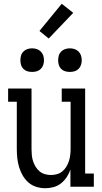

<svg xmlns="http://www.w3.org/2000/svg" viewBox="-20 -989 540 1017"><path d="M219 8Q195 8 171.5 0.5Q148 -7 130 -23Q112 -39 100 -60Q88 -81 81 -104.5Q74 -128 71.5 -152Q69 -176 69 -200V-450H23V-520H147V-200Q147 -184 148.5 -167.5Q150 -151 155 -135.5Q160 -120 168.5 -106Q177 -92 189.5 -81.5Q202 -71 218 -66.5Q234 -62 250 -62Q266 -62 282 -66.5Q298 -71 310.5 -81.5Q323 -92 331.5 -106Q340 -120 345 -135.5Q350 -151 352 -167.5Q354 -184 354 -200V-450H307V-520H431V-70H477V0H353V-91Q346 -70 333.5 -51Q321 -32 303.5 -18Q286 -4 264 2Q242 8 219 8ZM350 -608Q337 -608 325 -611.5Q313 -615 304 -624Q295 -633 291.5 -645Q288 -657 288 -670Q288 -683 291.5 -695Q295 -707 304 -716Q313 -725 325 -729Q337 -733 350 -733Q363 -733 375 -729Q387 -725 396 -716Q405 -707 409 -695Q413 -683 413 -670Q413 -657 409 -645Q405 -633 396 -624Q387 -615 375 -611.5Q363 -608 350 -608ZM150 -608Q137 -608 125 -611.5Q113 -615 104 -624Q95 -633 91.5 -645Q88 -657 88 -670Q88 -683 91.5 -695Q95 -707 104 -716Q113 -725 125 -729Q137 -733 150 -733Q163 -733 175 -729Q187 -725 196 -716Q205 -707 209 -695Q213 -683 213 -670Q213 -657 209 -645Q205 -633 196 -624Q187 -615 175 -611.5Q163 -608 150 -608ZM238 -785 189 -825 307 -969 368 -921Z"/></svg>

Font: Iosevka Curly Slab
Style: Regular
Weight: 400
Monospace: yes
Designer: Belleve Invis
Foundry: Belleve Invis
Version: Version 22.1.2; ttfautohint (v1.8.4)